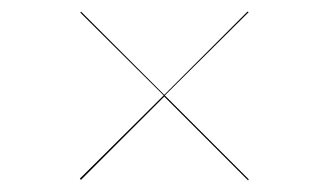

<svg xmlns="http://www.w3.org/2000/svg" viewBox="-20 -481 570 332"><path d="M118 -172 263 -316 119 -459 120 -461 264 -317 408 -461 410 -460 265 -316 410 -171 409 -169 264 -314 120 -170Z"/></svg>

Font: Bodoni* 72
Style: Regular
Weight: 400
Version: Version 1.003